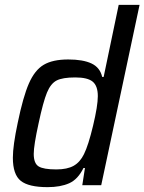

<svg xmlns="http://www.w3.org/2000/svg" viewBox="-20 -763 595 791"><path d="M33 -113Q33 -163 53 -257Q75 -364 99 -419Q123 -474 160 -496Q197 -518 261 -518Q322 -518 357 -501.5Q392 -485 401 -446H407L469 -743H555L397 0H319L330 -71H324Q301 -24 265 -8Q229 8 176 8Q98 8 65.5 -18Q33 -44 33 -113ZM326 -128Q344 -164 363.5 -245.5Q383 -327 383 -367Q383 -409 362 -426.5Q341 -444 290 -444Q238 -444 213.5 -431.5Q189 -419 173.5 -381.5Q158 -344 139 -255Q119 -164 119 -129Q119 -90 139 -77.5Q159 -65 212 -65Q257 -65 283.5 -80Q310 -95 326 -128Z"/></svg>

Font: Saira Semi Condensed
Style: Italic
Weight: 400
Width: 4
Italic angle: -12°
Designer: Hector Gatti with collaboration of the Omnibus-Type team
Foundry: Omnibus-Type
Version: Version 1.001; ttfautohint (v1.8)